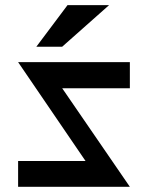

<svg xmlns="http://www.w3.org/2000/svg" viewBox="-20 -720 570 740"><path d="M480.5 -480.5Q480.5 -446.3 480.5 -379.9Q393.6 -379.9 219.7 -379.9Q306.6 -252.9 480.5 0Q336.9 0 49.8 0Q49.8 -33.2 49.8 -99.6Q136.7 -99.6 309.6 -99.6Q223.6 -226.6 49.8 -480.5Q193.4 -480.5 480.5 -480.5ZM120.1 -540Q153.3 -540 219.7 -540Q280.3 -593.8 400.4 -700.2Q346.7 -700.2 240.2 -700.2Q200.2 -646.5 120.1 -540Z"/></svg>

Font: Alibu-Mazigh Belqasem 1
Style: Bold
Weight: 400
Designer: Mazigh Mubarik Belqasem
Version: Version 1.0